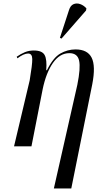

<svg xmlns="http://www.w3.org/2000/svg" viewBox="-20 -823 562 1080"><path d="M283 237 415 -346Q434 -440 425 -482Q416 -524 370 -524Q316 -524 277.5 -468.5Q239 -413 220 -321L157 0H59L147 -371Q162 -460 161.5 -491Q161 -522 138 -522Q114 -522 78 -495L74 -504Q97 -520 120 -529.5Q143 -539 170 -539Q217 -539 231 -513.5Q245 -488 240 -428H244Q279 -499 319.5 -522Q360 -545 405 -545Q472 -545 495.5 -498.5Q519 -452 499 -349L381 237ZM326 -606 317 -610 368 -766Q376 -792 393.5 -799.5Q411 -807 431 -800Q451 -793 466 -776L464 -764Z"/></svg>

Font: Noto Serif Display Condensed
Style: Italic
Weight: 400
Width: 3
Italic angle: -12°
Designer: Monotype Design Team
Foundry: Monotype Imaging Inc.
Version: Version 2.009